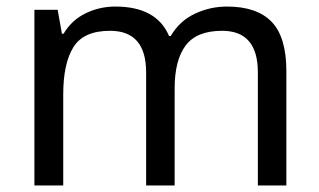

<svg xmlns="http://www.w3.org/2000/svg" viewBox="-20 -566 975 586"><path d="M673 -546Q764 -546 809 -499.5Q854 -453 854 -349V0H767V-345Q767 -472 658 -472Q580 -472 546.5 -427Q513 -382 513 -296V0H426V-345Q426 -472 316 -472Q235 -472 204 -422Q173 -372 173 -278V0H85V-536H156L169 -463H174Q199 -505 241.5 -525.5Q284 -546 332 -546Q458 -546 496 -456H501Q528 -502 574.5 -524Q621 -546 673 -546Z"/></svg>

Font: Noto Sans Kharoshthi
Style: Regular
Weight: 400
Designer: Monotype Design Team
Foundry: Monotype Imaging Inc.
Version: Version 2.004; ttfautohint (v1.8.4.7-5d5b)